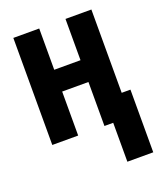

<svg xmlns="http://www.w3.org/2000/svg" viewBox="-139 -639 778 927"><g transform="rotate(-20 250.0 -175.0)"><path d="M354 200V0H309V-226H174V0H41V-550H174V-338H309V-550H442V-122H487V200Z"/></g></svg>

Font: Noto Sans Mono Condensed Extra
Style: Regular
Weight: 800
Width: 3
Designer: Monotype Design Team
Foundry: Monotype Imaging Inc.
Version: Version 1.900